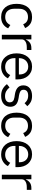

<svg xmlns="http://www.w3.org/2000/svg" viewBox="1367 -1935 580 3354"><g transform="rotate(90 1657.0 -258.0)"><path d="M277 12Q223 12 180 -7Q137 -26 107.5 -61Q78 -96 62.5 -146Q47 -196 47 -258Q47 -320 62.5 -370Q78 -420 107.5 -455Q137 -490 180 -509Q223 -528 277 -528Q354 -528 400.5 -494.5Q447 -461 470 -407L403 -373Q389 -413 357 -435Q325 -457 277 -457Q241 -457 214 -445.5Q187 -434 169 -413.5Q151 -393 142 -364.5Q133 -336 133 -302V-214Q133 -146 169.5 -102.5Q206 -59 277 -59Q374 -59 417 -149L475 -110Q450 -54 400.5 -21Q351 12 277 12Z M588 0V-516H668V-421H673Q687 -458 723 -487Q759 -516 822 -516H853V-436H806Q741 -436 704.5 -411.5Q668 -387 668 -350V0Z M1144 12Q1091 12 1048.5 -7Q1006 -26 975.5 -61.5Q945 -97 928.5 -146.5Q912 -196 912 -258Q912 -319 928.5 -369Q945 -419 975.5 -454.5Q1006 -490 1048.5 -509Q1091 -528 1144 -528Q1196 -528 1237 -509Q1278 -490 1307 -456.5Q1336 -423 1351.5 -377Q1367 -331 1367 -276V-238H996V-214Q996 -181 1006.5 -152.5Q1017 -124 1036.5 -103Q1056 -82 1084.5 -70Q1113 -58 1149 -58Q1198 -58 1234.5 -81Q1271 -104 1291 -147L1348 -106Q1323 -53 1270 -20.5Q1217 12 1144 12ZM1144 -461Q1111 -461 1084 -449.5Q1057 -438 1037.5 -417Q1018 -396 1007 -367.5Q996 -339 996 -305V-298H1281V-309Q1281 -378 1243.5 -419.5Q1206 -461 1144 -461Z M1654 12Q1582 12 1533.5 -15.5Q1485 -43 1450 -89L1507 -135Q1537 -97 1574 -76.5Q1611 -56 1660 -56Q1711 -56 1739.5 -78Q1768 -100 1768 -140Q1768 -170 1748.5 -191.5Q1729 -213 1678 -221L1637 -227Q1601 -232 1571 -242.5Q1541 -253 1518.5 -270.5Q1496 -288 1483.5 -314Q1471 -340 1471 -376Q1471 -414 1485 -442.5Q1499 -471 1523.5 -490Q1548 -509 1582 -518.5Q1616 -528 1655 -528Q1718 -528 1760.5 -506Q1803 -484 1835 -445L1782 -397Q1765 -421 1732 -440.5Q1699 -460 1649 -460Q1599 -460 1573.5 -438.5Q1548 -417 1548 -380Q1548 -342 1573.5 -325Q1599 -308 1647 -300L1687 -294Q1773 -281 1809 -244.5Q1845 -208 1845 -149Q1845 -74 1794 -31Q1743 12 1654 12Z M2178 12Q2124 12 2081 -7Q2038 -26 2008.5 -61Q1979 -96 1963.5 -146Q1948 -196 1948 -258Q1948 -320 1963.5 -370Q1979 -420 2008.5 -455Q2038 -490 2081 -509Q2124 -528 2178 -528Q2255 -528 2301.5 -494.5Q2348 -461 2371 -407L2304 -373Q2290 -413 2258 -435Q2226 -457 2178 -457Q2142 -457 2115 -445.5Q2088 -434 2070 -413.5Q2052 -393 2043 -364.5Q2034 -336 2034 -302V-214Q2034 -146 2070.5 -102.5Q2107 -59 2178 -59Q2275 -59 2318 -149L2376 -110Q2351 -54 2301.5 -21Q2252 12 2178 12Z M2677 12Q2624 12 2581.5 -7Q2539 -26 2508.5 -61.5Q2478 -97 2461.5 -146.5Q2445 -196 2445 -258Q2445 -319 2461.5 -369Q2478 -419 2508.5 -454.5Q2539 -490 2581.5 -509Q2624 -528 2677 -528Q2729 -528 2770 -509Q2811 -490 2840 -456.5Q2869 -423 2884.5 -377Q2900 -331 2900 -276V-238H2529V-214Q2529 -181 2539.5 -152.5Q2550 -124 2569.5 -103Q2589 -82 2617.5 -70Q2646 -58 2682 -58Q2731 -58 2767.5 -81Q2804 -104 2824 -147L2881 -106Q2856 -53 2803 -20.5Q2750 12 2677 12ZM2677 -461Q2644 -461 2617 -449.5Q2590 -438 2570.5 -417Q2551 -396 2540 -367.5Q2529 -339 2529 -305V-298H2814V-309Q2814 -378 2776.5 -419.5Q2739 -461 2677 -461Z M3032 0V-516H3112V-421H3117Q3131 -458 3167 -487Q3203 -516 3266 -516H3297V-436H3250Q3185 -436 3148.5 -411.5Q3112 -387 3112 -350V0Z"/></g></svg>

Font: IBM Plex Sans Thai Looped
Style: Regular
Weight: 400
Designer: Mike Abbink, Paul van der Laan, Pieter van Rosmalen, Ben Mitchell, Mark Frömberg
Foundry: Bold Monday
Version: Version 1.1